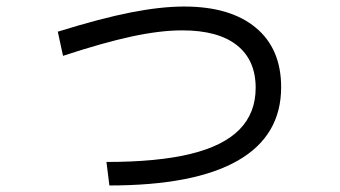

<svg xmlns="http://www.w3.org/2000/svg" viewBox="-20 -572 1040 588"><path d="M306 -76Q462 -76 563 -100.5Q664 -125 713.5 -175.5Q763 -226 763 -303Q763 -388 705.5 -433.5Q648 -479 538 -479Q471 -479 384.5 -460.5Q298 -442 173 -401L157 -475Q289 -516 381 -534Q473 -552 544 -552Q685 -552 763 -487.5Q841 -423 841 -305Q841 -156 708 -80Q575 -4 315 -4Z"/></svg>

Font: M PLUS 2
Style: Regular
Weight: 400
Designer: Coji Morishita
Foundry: UNDERFOREST DESIGN
Version: Version 1.001